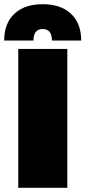

<svg xmlns="http://www.w3.org/2000/svg" viewBox="-37 -893 406 913"><path d="M349.1 -700.2H210Q210 -754.9 166 -754.9Q122.1 -754.9 122.1 -700.2H-17.1Q-17.1 -782.2 31.5 -827.6Q80.1 -873 166 -873Q252 -873 300.5 -827.6Q349.1 -782.2 349.1 -700.2ZM283.2 -660.2V0H49.8V-660.2Z"/></svg>

Font: Work Sans Black
Style: Regular
Weight: 900
Designer: Wei Huang
Foundry: Wei Huang
Version: Version 2.012